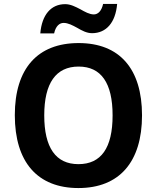

<svg xmlns="http://www.w3.org/2000/svg" viewBox="-20 -942 794 972"><path d="M184 -773H254C262 -810 281 -826 302 -826C325 -826 347 -814 371 -801C395 -787 419 -774 446 -774C518 -774 565 -828 573 -922H502C494 -886 476 -869 455 -869C433 -869 410 -882 387 -895C362 -908 337 -921 310 -921C238 -921 192 -867 184 -773ZM377 10C584 10 699 -122 699 -358C699 -594 585 -724 378 -724C171 -724 55 -596 55 -359C55 -121 170 10 377 10ZM377 -111C262 -111 204 -195 204 -358C204 -521 263 -605 378 -605C492 -605 550 -522 550 -358C550 -193 492 -111 377 -111Z"/></svg>

Font: Kathrein 75 Bold
Style: Regular
Weight: 700
Designer: Lazydogs Typefoundry, based on Open Sans by Ascender Corporation
Foundry: Lazydogs Typefoundry
Version: Version 1.003;PS 001.003;hotconv 1.0.88;makeotf.lib2.5.64775